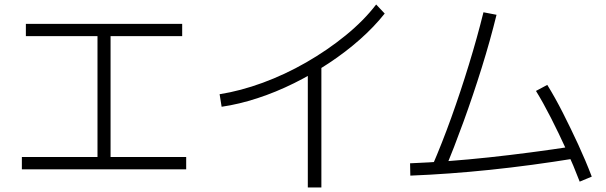

<svg xmlns="http://www.w3.org/2000/svg" viewBox="-20 -811 2680 849"><path d="M76.7 -62.2V-116.7H411.1V-651.1H94.4V-705.6H785.6V-651.1H468.9V-116.7H803.3V-62.2Z M951.1 -394.4Q1043.3 -408.9 1141.7 -445Q1240 -481.1 1333.9 -535Q1427.8 -588.9 1508.3 -654.4Q1588.9 -720 1643.3 -791.1L1681.1 -751.1Q1634.4 -692.2 1571.7 -636.7Q1508.9 -581.1 1435 -532.2Q1361.1 -483.3 1280.6 -443.3Q1200 -403.3 1118.3 -376.7Q1036.7 -350 960 -338.9ZM1341.1 17.8V-523.3H1401.1V17.8Z M1891.1 -76.7Q1934.4 -176.7 1975.6 -291.1Q2016.7 -405.6 2053.3 -525Q2090 -644.4 2117.8 -756.7L2175.6 -745.6Q2147.8 -632.2 2110 -511.1Q2072.2 -390 2030 -273.9Q1987.8 -157.8 1945.6 -55.6ZM1793.3 -88.9Q1960 -95.6 2141.1 -115Q2322.2 -134.4 2517.8 -164.4L2526.7 -111.1Q2328.9 -78.9 2146.7 -60Q1964.4 -41.1 1794.4 -34.4ZM2543.3 -7.8Q2516.7 -77.8 2483.9 -149.4Q2451.1 -221.1 2416.7 -288.9Q2382.2 -356.7 2350 -408.9L2400 -435.6Q2434.4 -380 2468.9 -312.2Q2503.3 -244.4 2536.7 -172.2Q2570 -100 2596.7 -30Z"/></svg>

Font: Paperlogy 3 Light
Style: Regular
Weight: 300
Designer: redesigned by Lee Juim, glyphs from Gmarket Sans & Montserrat
Foundry: PT&
Version: Version 1.001